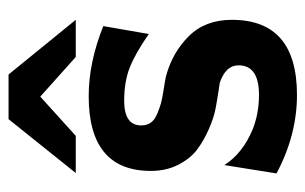

<svg xmlns="http://www.w3.org/2000/svg" viewBox="-156 -564 731 460"><g transform="rotate(-90 210.0 -334.5)"><path d="M25 -519 154 -680H261L392 -519H303L208 -604L114 -519ZM24 -38 44 -163Q72 -119 130 -95Q168 -80 212 -80Q283 -80 283 -129Q283 -160 241 -174L221 -177Q201 -180 179.5 -184Q158 -188 130.5 -200Q103 -212 81.5 -228Q60 -244 45 -273Q30 -302 30 -339Q30 -488 209 -488Q290 -488 377 -453L358 -344Q312 -376 278 -389.5Q244 -403 198 -403Q139 -403 139 -362Q139 -349 145.5 -339.5Q152 -330 166.5 -324Q181 -318 191.5 -315Q202 -312 224.5 -308.5Q247 -305 256 -303Q313 -288 352.5 -248.5Q392 -209 392 -145Q392 11 212 11Q116 11 24 -38Z"/></g></svg>

Font: Coval
Style: Heavy
Weight: 900
Foundry: Context Ltd
Version: Version 001.000